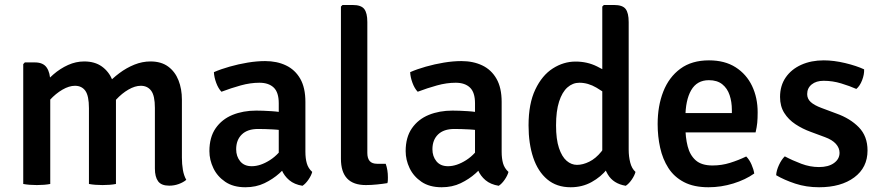

<svg xmlns="http://www.w3.org/2000/svg" viewBox="-20 -756 3619 789"><path d="M123.5 -499.5Q157.5 -499.5 172 -478.2Q186.5 -457 186.5 -420V0Q163 4.5 131.5 4.5Q100 4.5 75.5 0V-492.5L82 -499.5ZM345.5 -311.5Q345.5 -362 330.8 -382.8Q316 -403.5 288 -403.5Q264 -403.5 236.5 -387.5Q209 -371.5 185.5 -345.8Q162 -320 149 -289V-395Q171 -425.5 199.2 -450Q227.5 -474.5 259.8 -489Q292 -503.5 326 -503.5Q369.5 -503.5 398.5 -482.8Q427.5 -462 442 -426.8Q456.5 -391.5 456.5 -347.5V0Q433.5 4.5 401.5 4.5Q370 4.5 345.5 0ZM616.5 -312.5Q616.5 -363 601.2 -383.2Q586 -403.5 558.5 -403.5Q535 -403.5 508 -388Q481 -372.5 456.8 -346.2Q432.5 -320 416.5 -286.5V-406Q440.5 -433 470.2 -455.2Q500 -477.5 532.5 -490.5Q565 -503.5 598.5 -503.5Q642.5 -503.5 671 -482.5Q699.5 -461.5 713.5 -426Q727.5 -390.5 727.5 -347V-108.5Q727.5 -82 731.5 -58.2Q735.5 -34.5 745.5 -17Q733 -6.5 714.5 0.2Q696 7 675.5 7Q643 7 629.8 -11Q616.5 -29 616.5 -63.5Z M840.5 -135Q840.5 -192 866.2 -229Q892 -266 935.5 -283.8Q979 -301.5 1033 -301.5Q1060 -301.5 1095.2 -299.2Q1130.5 -297 1160.5 -290V-216.5Q1134.5 -222.5 1101.5 -224.2Q1068.5 -226 1040.5 -226Q997 -226 973.8 -203.5Q950.5 -181 950.5 -142.5Q950.5 -113.5 967 -93.2Q983.5 -73 1014.5 -73Q1050 -73 1089.2 -98Q1128.5 -123 1155.5 -170.5L1172 -88.5Q1154 -67 1127.8 -43.5Q1101.5 -20 1066.8 -3.2Q1032 13.5 988.5 13.5Q938.5 13.5 905.8 -8.8Q873 -31 856.8 -65Q840.5 -99 840.5 -135ZM1263 -49.5Q1259 -34.5 1247.5 -17.8Q1236 -1 1223 7.5Q1189.5 2 1168.8 -15.5Q1148 -33 1137.8 -57.2Q1127.5 -81.5 1125.5 -108V-331.5Q1125.5 -376.5 1104.8 -396.2Q1084 -416 1046 -416Q1009 -416 969.2 -405Q929.5 -394 890 -379Q877 -392.5 868.5 -415.5Q860 -438.5 859 -459.5Q887.5 -472 923.8 -482.2Q960 -492.5 998 -498.8Q1036 -505 1069.5 -505Q1118 -505 1155.2 -487.2Q1192.5 -469.5 1213.8 -432.5Q1235 -395.5 1235 -337V-132.5Q1235 -105 1240.8 -84.8Q1246.5 -64.5 1263 -49.5Z M1565 -83Q1574 -58 1574 -27.5Q1574 -21.5 1573.8 -15Q1573.5 -8.5 1572 -3.5Q1554 -0.5 1529.5 2Q1505 4.5 1483.5 4.5Q1432 4.5 1406.5 -22.5Q1381 -49.5 1381 -103.5V-729L1387.5 -735.5H1429.5Q1464 -735.5 1476.8 -719Q1489.5 -702.5 1489.5 -665.5V-127.5Q1489.5 -105.5 1499.2 -94.2Q1509 -83 1529.5 -83Z M1647 -135Q1647 -192 1672.8 -229Q1698.5 -266 1742 -283.8Q1785.5 -301.5 1839.5 -301.5Q1866.5 -301.5 1901.8 -299.2Q1937 -297 1967 -290V-216.5Q1941 -222.5 1908 -224.2Q1875 -226 1847 -226Q1803.5 -226 1780.2 -203.5Q1757 -181 1757 -142.5Q1757 -113.5 1773.5 -93.2Q1790 -73 1821 -73Q1856.5 -73 1895.8 -98Q1935 -123 1962 -170.5L1978.5 -88.5Q1960.5 -67 1934.2 -43.5Q1908 -20 1873.2 -3.2Q1838.5 13.5 1795 13.5Q1745 13.5 1712.2 -8.8Q1679.5 -31 1663.2 -65Q1647 -99 1647 -135ZM2069.5 -49.5Q2065.5 -34.5 2054 -17.8Q2042.5 -1 2029.5 7.5Q1996 2 1975.2 -15.5Q1954.5 -33 1944.2 -57.2Q1934 -81.5 1932 -108V-331.5Q1932 -376.5 1911.2 -396.2Q1890.5 -416 1852.5 -416Q1815.5 -416 1775.8 -405Q1736 -394 1696.5 -379Q1683.5 -392.5 1675 -415.5Q1666.5 -438.5 1665.5 -459.5Q1694 -472 1730.2 -482.2Q1766.5 -492.5 1804.5 -498.8Q1842.5 -505 1876 -505Q1924.5 -505 1961.8 -487.2Q1999 -469.5 2020.2 -432.5Q2041.5 -395.5 2041.5 -337V-132.5Q2041.5 -105 2047.2 -84.8Q2053 -64.5 2069.5 -49.5Z M2563.5 -141Q2563.5 -113 2569.8 -88.2Q2576 -63.5 2591.5 -49.5Q2587.5 -34.5 2576 -17.8Q2564.5 -1 2551.5 7.5Q2500.5 -1 2477.8 -39Q2455 -77 2455 -127V-729L2461.5 -735.5H2503.5Q2538.5 -735.5 2551 -719Q2563.5 -702.5 2563.5 -665.5ZM2152 -241Q2152 -330 2179.8 -388.2Q2207.5 -446.5 2251.8 -474.8Q2296 -503 2345 -503Q2393.5 -503 2433.5 -483Q2473.5 -463 2508 -438.5L2494.5 -353Q2465.5 -375.5 2431 -395.8Q2396.5 -416 2361 -416Q2333.5 -416 2311.8 -396.8Q2290 -377.5 2277.5 -338.5Q2265 -299.5 2265 -241Q2265 -183.5 2277 -147.8Q2289 -112 2308.5 -95.2Q2328 -78.5 2351 -78.5Q2375 -78.5 2401.5 -91.5Q2428 -104.5 2451 -132.8Q2474 -161 2487 -207.5L2510 -129Q2501.5 -94.5 2475.5 -61.8Q2449.5 -29 2411 -7.8Q2372.5 13.5 2325 13.5Q2267.5 13.5 2229 -18.8Q2190.5 -51 2171.2 -108.5Q2152 -166 2152 -241Z M2752 -212V-291.5H2987.5V-304.5Q2987.5 -337.5 2978.2 -365.2Q2969 -393 2948 -409.8Q2927 -426.5 2893 -426.5Q2844 -426.5 2820.2 -385.2Q2796.5 -344 2796.5 -271V-237Q2796.5 -191.5 2805.8 -155Q2815 -118.5 2839 -97.2Q2863 -76 2908 -76Q2945.5 -76 2980 -86.8Q3014.5 -97.5 3046.5 -113Q3059.5 -100 3068.2 -80Q3077 -60 3079.5 -43Q3043.5 -17.5 2993.5 -2Q2943.5 13.5 2891.5 13.5Q2831 13.5 2790.5 -7.8Q2750 -29 2726.5 -65.8Q2703 -102.5 2692.8 -149Q2682.5 -195.5 2682.5 -246Q2682.5 -321 2705.8 -380Q2729 -439 2775.8 -473.5Q2822.5 -508 2893.5 -508Q2958.5 -508 3003 -479.5Q3047.5 -451 3070.5 -402.8Q3093.5 -354.5 3093.5 -294.5Q3093.5 -269 3091.8 -251.2Q3090 -233.5 3085 -212Z M3169.5 -36Q3170.5 -55 3181 -77.8Q3191.5 -100.5 3205 -113.5Q3237 -96.5 3273 -83Q3309 -69.5 3345.5 -69.5Q3384.5 -69.5 3407.2 -86Q3430 -102.5 3430 -128Q3430 -148 3415 -164.8Q3400 -181.5 3370 -192.5L3312 -214Q3277.5 -226.5 3248.8 -245.5Q3220 -264.5 3202.8 -292Q3185.5 -319.5 3185.5 -357.5Q3185.5 -404 3208.8 -437.8Q3232 -471.5 3272.8 -489.8Q3313.5 -508 3365 -508Q3406.5 -508 3453.2 -496.8Q3500 -485.5 3531 -471Q3532 -450.5 3522.8 -426.5Q3513.5 -402.5 3499 -390.5Q3472 -402.5 3436.8 -413.2Q3401.5 -424 3364.5 -424Q3334 -424 3315.5 -409Q3297 -394 3297 -369.5Q3297 -350 3311.5 -336.8Q3326 -323.5 3355.5 -312.5L3417 -289.5Q3473.5 -269.5 3509.2 -233Q3545 -196.5 3545 -137.5Q3545 -67.5 3490.5 -27Q3436 13.5 3346 13.5Q3293 13.5 3247.8 -1.5Q3202.5 -16.5 3169.5 -36Z"/></svg>

Font: Signika Negative Medium
Style: Regular
Weight: 500
Designer: Anna Giedry
Foundry: Anna Giedry
Version: Version 2.001